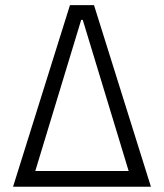

<svg xmlns="http://www.w3.org/2000/svg" viewBox="-20 -713 626 733"><path d="M29.8 0H556.2L338.9 -693.4H247.1ZM114.7 -60.1 290 -637.2H295.9L471.2 -60.1Z"/></svg>

Font: Cascadia Mono Light
Style: Regular
Weight: 300
Monospace: yes
Designer: Aaron Bell
Foundry: Saja Typeworks
Version: Version 2404.023